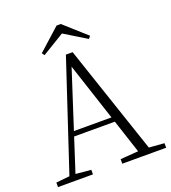

<svg xmlns="http://www.w3.org/2000/svg" viewBox="-160 -1032 1028 1151"><g transform="rotate(-20 353.5 -456.5)"><path d="M361 -913 502 -787 489 -771 324 -872H372L206 -771L194 -787L334 -913ZM11 0V-29L109 -39H126L234 -29V0ZM85 0 327 -730H370L616 0H548L324 -682H344L340 -668L124 0ZM192 -252 194 -283H493L495 -252ZM421 0V-29L554 -39H574L701 -29V0Z"/></g></svg>

Font: Noto Serif KR ExtraLight
Style: Regular
Weight: 200
Designer: Ryoko NISHIZUKA 西塚涼子 (kana & ideographs); Frank Grießhammer (Latin, Greek & Cyrillic); Wenlong ZHANG 张文龙 (bopomofo); San
Foundry: Adobe
Version: Version 2.002-H1;hotconv 1.1.0;makeotfexe 2.6.0